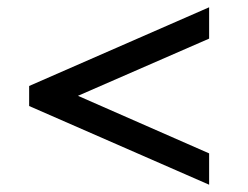

<svg xmlns="http://www.w3.org/2000/svg" viewBox="-20 -566 680 527"><path d="M554 -546V-460L194 -303L554 -145V-59L60 -275V-330Z"/></svg>

Font: Telex
Style: Regular
Weight: 400
Designer: Andres Torresi
Foundry: Andres Torresi
Version: Version 1.100